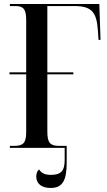

<svg xmlns="http://www.w3.org/2000/svg" viewBox="-20 -734 532 953"><path d="M29 0H301V60C301 114 283 134 232 134C202 134 184 124 174 107C165 114 160 127 160 142C160 178 187 199 231 199C292 199 311 160 311 72V-10H272C229 -10 215 -26 215 -80V-365H344V-375H215V-704H347C434 -704 460 -676 466 -581L469 -536H479L473 -714H29V-704H56C95 -704 110 -690 110 -635V-375H27V-365H110V-79C110 -24 95 -10 51 -10H29Z"/></svg>

Font: Noto Serif Display Condensed Medium
Style: Regular
Weight: 500
Width: 3
Designer: Monotype Design Team
Foundry: Monotype Imaging Inc.
Version: Version 2.009